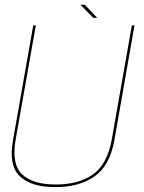

<svg xmlns="http://www.w3.org/2000/svg" viewBox="-20 -781 605 806"><path d="M212 4.5Q312.5 4.5 376.8 -40.5Q441 -85.5 460 -192L544.5 -674.5H533.5L449.5 -197Q431 -92.5 371.2 -49.5Q311.5 -6.5 214 -6.5Q117 -6.5 72.2 -49.5Q27.5 -92.5 46 -197L130.5 -674.5H119.5L34.5 -192Q15.5 -85.5 63.8 -40.5Q112 4.5 212 4.5ZM372 -706H388L336 -761H317.5Z"/></svg>

Font: Anybody Thin
Style: Italic
Weight: 100
Italic angle: -10°
Designer: Tyler Finck
Foundry: Etcetera Type Company
Version: Version 1.114;gftools[0.9.25]